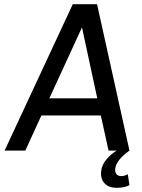

<svg xmlns="http://www.w3.org/2000/svg" viewBox="-20 -720 680 918"><path d="M2 0 328 -700H444L599 0Q536 45 531 86Q529 102 536.5 112Q544 122 560 122Q575 122 591 113L599 165Q587 172 570.5 175Q554 178 538 178Q500 178 479.5 156Q459 134 464 96Q467 68 489 42Q511 16 538 0H499L462 -168H178L101 0ZM216 -250H445L372 -589Z"/></svg>

Font: Haskoy Medium
Style: Italic
Weight: 500
Designer: Ertekin Erdin
Foundry: Ertekin Erdin
Version: Version 2.000; ttfautohint (v1.8.4.7-5d5b)